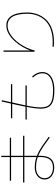

<svg xmlns="http://www.w3.org/2000/svg" viewBox="1060 -1900 881 3040"><g transform="rotate(-90 1500.0 -379.5)"><path d="M855 -48 843 -32Q768 -88 695 -137.5Q622 -187 543 -218Q464 -249 370 -249Q290 -249 244.5 -211Q199 -173 199 -113Q199 -53 244.5 -17Q290 19 367 19Q453 19 493.5 -30Q534 -79 534 -181V-800H554V-181Q554 -70 508 -15.5Q462 39 367 39Q311 39 268.5 20Q226 1 202.5 -33.5Q179 -68 179 -113Q179 -159 202.5 -194Q226 -229 269 -249Q312 -269 370 -269Q467 -269 548.5 -237Q630 -205 705 -154.5Q780 -104 855 -48ZM840 -664V-644H160V-664ZM870 -454V-434H130V-454Z M1793 -298 1807 -312Q1830 -289 1846.5 -261.5Q1863 -234 1871.5 -206Q1880 -178 1880 -150Q1880 -90 1846 -47Q1812 -4 1748 18.5Q1684 41 1593 41Q1486 41 1421.5 20Q1357 -1 1328.5 -49Q1300 -97 1300 -177Q1300 -238 1316.5 -334.5Q1333 -431 1359 -549.5Q1385 -668 1414 -794L1434 -790Q1385 -570 1352.5 -419.5Q1320 -269 1320 -177Q1320 -122 1334 -84Q1348 -46 1379.5 -23Q1411 0 1463.5 10.5Q1516 21 1593 21Q1721 21 1790.5 -24Q1860 -69 1860 -150Q1860 -188 1842.5 -227Q1825 -266 1793 -298ZM1687 -646V-626H1148V-646ZM1667 -416V-396H1128V-416Z M2280 32 2282 12Q2395 20 2477.5 4.5Q2560 -11 2617.5 -44Q2675 -77 2711.5 -120.5Q2748 -164 2768 -211Q2788 -258 2795.5 -303Q2803 -348 2803 -383Q2803 -541 2756.5 -620Q2710 -699 2615 -699Q2561 -699 2509.5 -673.5Q2458 -648 2411.5 -604Q2365 -560 2327 -504.5Q2289 -449 2261.5 -389Q2234 -329 2221 -271L2201 -273V-764H2221V-316H2213Q2235 -387 2275.5 -458Q2316 -529 2370 -588Q2424 -647 2486.5 -683Q2549 -719 2615 -719Q2670 -719 2707.5 -697.5Q2745 -676 2768 -640Q2791 -604 2803 -560Q2815 -516 2819 -470Q2823 -424 2823 -383Q2823 -347 2815 -300.5Q2807 -254 2786 -204.5Q2765 -155 2727 -109Q2689 -63 2629 -28Q2569 7 2483 24Q2397 41 2280 32Z"/></g></svg>

Font: Murecho Thin
Style: Regular
Weight: 100
Designer: Neil Summerour
Foundry: Positype
Version: Version 1.010